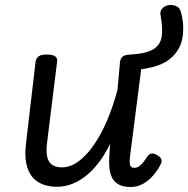

<svg xmlns="http://www.w3.org/2000/svg" viewBox="-20 -734 756 771"><path d="M209 16Q165 16 134 -2.5Q103 -21 90 -61Q77 -101 85 -163L123 -487Q126 -502 136 -508.5Q146 -515 167 -515Q192 -515 202 -507.5Q212 -500 209 -484L169 -161Q165 -129 169 -107Q173 -85 187.5 -73.5Q202 -62 229 -62Q262 -62 294 -85Q326 -108 355.5 -150Q385 -192 409.5 -249Q434 -306 452 -374L462 -487Q465 -502 475 -508.5Q485 -515 506 -515Q569 -519 597 -537Q625 -555 629.5 -588.5Q634 -622 625 -671Q621 -689 631.5 -700Q642 -711 658 -713.5Q674 -716 688.5 -709Q703 -702 707 -684Q721 -630 712.5 -581.5Q704 -533 665 -499.5Q626 -466 547 -456L502 -105Q500 -89 501 -79Q502 -69 506.5 -64.5Q511 -60 520 -60Q529 -60 537.5 -65.5Q546 -71 554.5 -81.5Q563 -92 573 -107Q579 -116 588.5 -117.5Q598 -119 611 -111Q624 -104 627.5 -95Q631 -86 626 -76Q615 -53 597 -31.5Q579 -10 555.5 3.5Q532 17 504 17Q475 17 457 7Q439 -3 430.5 -19.5Q422 -36 419.5 -58.5Q417 -81 419 -106L422 -156Q400 -111 374.5 -78.5Q349 -46 321.5 -25Q294 -4 265.5 6Q237 16 209 16Z"/></svg>

Font: Playwrite GB S
Style: Italic
Weight: 400
Italic angle: -7°
Designer: Veronika Burian, José Scaglione
Foundry: TypeTogether
Version: Version 1.000